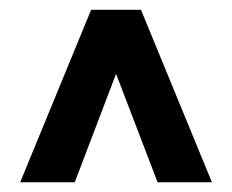

<svg xmlns="http://www.w3.org/2000/svg" viewBox="-20 -731 477 395"><path d="M218.8 -579.1 133.8 -356H21.5L167.5 -710.9H270L416 -356H304.2Z"/></svg>

Font: Vazir
Style: Bold
Weight: 700
Designer: Saber Rastikerdar
Foundry: Saber Rastikerdar
Version: Version 30.0.0